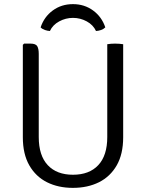

<svg xmlns="http://www.w3.org/2000/svg" viewBox="-20 -897 706 929"><path d="M576 -233Q576 -151.5 544.8 -97Q513.5 -42.5 458.8 -15.2Q404 12 332.5 12Q262 12 207.5 -15.2Q153 -42.5 121.8 -97Q90.5 -151.5 90.5 -233V-680L96.5 -686H127.5Q152.5 -686 160 -673.8Q167.5 -661.5 167.5 -636.5V-234Q167.5 -144.5 211 -98Q254.5 -51.5 333 -51.5Q412 -51.5 455.5 -98Q499 -144.5 499 -234V-683Q506.5 -684.5 516.5 -685.2Q526.5 -686 536.5 -686Q547 -686 557.5 -685.2Q568 -684.5 576 -683ZM489.5 -764.5Q481 -756 468.8 -751.8Q456.5 -747.5 444.5 -747Q431 -776.5 399.8 -793.5Q368.5 -810.5 333 -810.5Q298 -810.5 266.5 -793.5Q235 -776.5 221.5 -747Q210 -747.5 197.5 -751.8Q185 -756 176.5 -764.5Q193.5 -815.5 235.2 -846.2Q277 -877 333 -877Q388.5 -877 430.5 -846.2Q472.5 -815.5 489.5 -764.5Z"/></svg>

Font: Signika Light Light
Style: Regular
Weight: 300
Version: Version 2.001